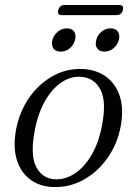

<svg xmlns="http://www.w3.org/2000/svg" viewBox="-20 -739 545 768"><path d="M311.5 -463Q364.5 -460.5 403.2 -433Q442 -405.5 458.8 -355.2Q475.5 -305 463 -234.5Q449.5 -162.5 409.5 -106.2Q369.5 -50 312.5 -19Q255.5 12 191 9Q139 7 101.5 -20.5Q64 -48 47.8 -98.2Q31.5 -148.5 44 -219.5Q57.5 -291.5 96.5 -347.8Q135.5 -404 191.5 -435Q247.5 -466 311.5 -463ZM196.5 -22Q239 -19 278 -44.2Q317 -69.5 346 -118.8Q375 -168 388 -237Q406.5 -333 382 -380.2Q357.5 -427.5 305.5 -431.5Q264 -435 226.2 -409.8Q188.5 -384.5 160.2 -335.2Q132 -286 119 -217Q100.5 -120.5 124 -73.2Q147.5 -26 196.5 -22ZM222.5 -532.5Q202 -532.5 193.2 -545.8Q184.5 -559 189.5 -579Q195 -599 211 -612.2Q227 -625.5 247.5 -625.5Q268 -625.5 276.8 -612.2Q285.5 -599 280 -579Q275 -559 259 -545.8Q243 -532.5 222.5 -532.5ZM397.5 -532.5Q377.5 -532.5 368.5 -545.8Q359.5 -559 365 -579Q370 -599 386 -612.2Q402 -625.5 422.5 -625.5Q443 -625.5 451.8 -612.2Q460.5 -599 455 -579Q450 -559 434 -545.8Q418 -532.5 397.5 -532.5ZM213 -698.5Q218.5 -719 239 -719H456.5Q477 -719 471.5 -698.5Q465.5 -678.5 445.5 -678.5H227.5Q208 -678.5 213 -698.5Z"/></svg>

Font: Fraunces 9pt Light
Style: Italic
Weight: 300
Italic angle: -16°
Version: Version 1.000;[0bf87f6ff]